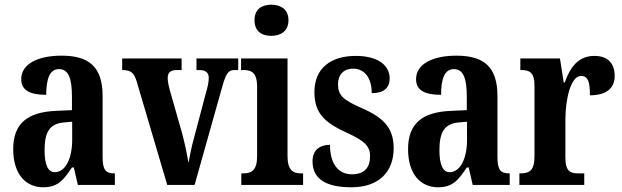

<svg xmlns="http://www.w3.org/2000/svg" viewBox="-20 -784 2638 814"><path d="M163 10C225 10 249 -20 285 -74H293L310 0H467V-49H464C427 -49 415 -65 415 -120V-377C415 -502 356 -548 241 -548C144 -548 70 -515 70 -448C70 -403 104 -382 176 -382C176 -450 191 -491 230 -491C272 -491 285 -449 285 -373V-317L218 -314C96 -309 36 -260 36 -152C36 -41 93 10 163 10ZM212 -54C182 -54 169 -89 169 -147C169 -222 189 -260 252 -265L286 -268V-191C286 -111 257 -54 212 -54Z M560 -437 689 0H805L921 -412C937 -471 948 -487 973 -487H990V-536H813V-487H827C853 -487 865 -474 865 -455C865 -434 861 -418 853 -390L803 -201C791 -159 784 -119 779 -93C774 -126 764 -174 752 -219L699 -405C695 -421 691 -437 691 -454C691 -474 701 -487 728 -487H750V-536H498V-487C534 -487 548 -477 560 -437Z M1130 -632C1170 -632 1203 -652 1203 -698C1203 -745 1170 -764 1130 -764C1089 -764 1059 -745 1059 -698C1059 -652 1089 -632 1130 -632ZM1003 0H1265V-49H1256C1222 -49 1199 -63 1199 -122V-536H1002V-487H1015C1048 -487 1070 -473 1070 -418V-121C1070 -63 1047 -49 1012 -49H1003Z M1470 10C1586 10 1649 -55 1649 -156C1649 -249 1597 -289 1511 -327C1436 -360 1413 -379 1413 -427C1413 -468 1438 -493 1477 -493C1523 -493 1556 -457 1556 -389C1608 -389 1632 -412 1632 -452C1632 -502 1589 -547 1488 -547C1383 -547 1313 -495 1313 -394C1313 -302 1358 -263 1455 -219C1522 -188 1549 -166 1549 -122C1549 -76 1527 -45 1472 -45C1414 -45 1379 -90 1379 -170C1339 -170 1305 -151 1305 -100C1305 -32 1352 10 1470 10Z M1837 10C1899 10 1923 -20 1959 -74H1967L1984 0H2141V-49H2138C2101 -49 2089 -65 2089 -120V-377C2089 -502 2030 -548 1915 -548C1818 -548 1744 -515 1744 -448C1744 -403 1778 -382 1850 -382C1850 -450 1865 -491 1904 -491C1946 -491 1959 -449 1959 -373V-317L1892 -314C1770 -309 1710 -260 1710 -152C1710 -41 1767 10 1837 10ZM1886 -54C1856 -54 1843 -89 1843 -147C1843 -222 1863 -260 1926 -265L1960 -268V-191C1960 -111 1931 -54 1886 -54Z M2182 0H2457V-49H2431C2399 -49 2377 -57 2377 -116V-276C2377 -364 2400 -462 2443 -462C2474 -462 2481 -435 2481 -380C2547 -380 2586 -407 2586 -462C2586 -512 2560 -547 2500 -547C2435 -547 2399 -504 2374 -434H2370L2354 -536H2186V-487H2189C2225 -487 2246 -478 2246 -419V-121C2246 -58 2222 -49 2185 -49H2182Z"/></svg>

Font: Noto Serif Tamil ExtraCondensed
Style: Bold Italic
Weight: 700
Width: 2
Italic angle: -12°
Designer: Indian Type Foundry, Tom Grace, and the Monotype Design Team
Foundry: Monotype Imaging Inc.
Version: Version 2.003